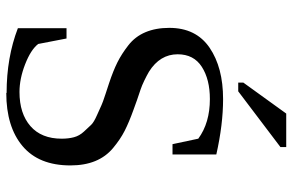

<svg xmlns="http://www.w3.org/2000/svg" viewBox="-176 -722 909 596"><g transform="rotate(90 278.0 -424.5)"><path d="M269 10V9Q159 9 68 -26V-177H100L117 -89Q135 -66 180 -48.5Q225 -31 266 -31Q333 -31 372 -65Q411 -99 411 -162Q411 -183 406.5 -200Q402 -217 389 -231Q376 -245 368 -253.5Q360 -262 337 -272Q314 -282 307 -285.5Q300 -289 271 -298.5Q242 -308 239 -309Q200 -322 174 -335Q148 -348 121 -369Q94 -390 80.5 -422Q67 -454 67 -496Q67 -579 128.5 -621Q190 -663 288 -663Q367 -663 460 -642V-506H428L411 -586Q362 -622 288 -622Q227 -622 188 -597Q149 -572 149 -522Q149 -467 203 -433Q215 -426 230.5 -418.5Q246 -411 258 -407Q270 -403 290.5 -396Q311 -389 321 -385Q360 -371 386.5 -357.5Q413 -344 440 -321.5Q467 -299 480.5 -266Q494 -233 494 -189Q494 -91 434 -40.5Q374 10 269 10ZM237 -710V-726L333 -859H437V-841L264 -710Z"/></g></svg>

Font: Libra Serif Modern
Style: Regular
Weight: 400
Designer: Stefan Peev, Context Ltd
Foundry: Stefan Peev, Context Ltd
Version: Version 1.000